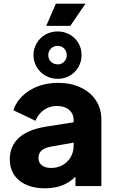

<svg xmlns="http://www.w3.org/2000/svg" viewBox="-20 -1006 623 1038"><path d="M224 12Q326 12 388 -51V0H528V-360Q528 -419 498.5 -463.5Q469 -508 416 -533Q363 -558 294 -558Q207 -558 141.5 -518Q76 -478 52 -410L172 -353Q186 -389 216.5 -411Q247 -433 287 -433Q329 -433 353.5 -412Q378 -391 378 -360V-345L227 -321Q129 -305 81 -260Q33 -215 33 -146Q33 -72 84.5 -30Q136 12 224 12ZM188 -151Q188 -178 205 -192.5Q222 -207 254 -213L378 -235V-218Q378 -168 344 -133Q310 -98 254 -98Q226 -98 207 -112Q188 -126 188 -151ZM230 -866H360L442 -986H282ZM292 -580Q328 -580 357.5 -597Q387 -614 404 -643.5Q421 -673 421 -708Q421 -744 404 -773Q387 -802 357.5 -819Q328 -836 292 -836Q255 -836 225.5 -819Q196 -802 178.5 -773Q161 -744 161 -708Q161 -673 178.5 -643.5Q196 -614 225.5 -597Q255 -580 292 -580ZM292 -658Q270 -658 255.5 -672.5Q241 -687 241 -708Q241 -729 255.5 -743.5Q270 -758 292 -758Q313 -758 327 -743.5Q341 -729 341 -708Q341 -687 327 -672.5Q313 -658 292 -658Z"/></svg>

Font: Plus Jakarta Sans ExtraBold
Style: Regular
Weight: 800
Designer: Gumpita Rahayu
Foundry: Tokotype
Version: Version 2.004; ttfautohint (v1.8.3)